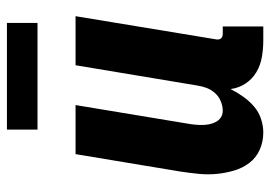

<svg xmlns="http://www.w3.org/2000/svg" viewBox="-130 -622 761 540"><g transform="rotate(-90 250.0 -352.5)"><path d="M147 8Q121 8 98.5 -2Q76 -12 61.5 -31Q47 -50 40 -73.5Q33 -97 30.5 -122Q28 -147 30.5 -173Q33 -199 37 -225L86 -520H224L172 -206Q170 -195 169 -185Q168 -175 168 -164.5Q168 -154 170 -144Q172 -134 176.5 -125.5Q181 -117 189 -111.5Q197 -106 208 -106Q221 -106 234.5 -111.5Q248 -117 257.5 -127.5Q267 -138 272 -151Q277 -164 279 -178L336 -520H474L409 -126Q408 -122 408.5 -118Q409 -114 411.5 -111Q414 -108 417.5 -107Q421 -106 425 -106H445V8H406Q382 8 359 4Q336 0 316.5 -11.5Q297 -23 284.5 -42Q272 -61 269 -84Q260 -66 248 -49Q236 -32 220.5 -18.5Q205 -5 185.5 1.5Q166 8 147 8ZM155 -627V-713H455V-627Z"/></g></svg>

Font: Iosevka Heavy
Style: Italic
Weight: 900
Italic angle: -9°
Monospace: yes
Designer: Belleve Invis
Foundry: Belleve Invis
Version: Version 32.5.0; ttfautohint (v1.8.4)